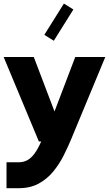

<svg xmlns="http://www.w3.org/2000/svg" viewBox="-20 -813 595 1049"><path d="M391.1 -501.5 277.8 -204.1 164.6 -501.5H0L192.4 -40H205.1Q186.5 2 168 26.9Q149.4 51.8 128.4 62.7Q107.4 73.7 81.1 73.7H15.6V215.3H81.1Q145.5 215.3 191.9 189.7Q238.3 164.1 271.2 123.8Q304.2 83.5 327.1 37.8Q350.1 -7.8 366.7 -47.4L555.2 -501.5ZM329.1 -793.5 222.2 -622.6 273.9 -590.3 380.9 -761.2Z"/></svg>

Font: Estedad-VF-FD Black
Style: Regular
Weight: 900
Designer: Amin Abedi
Version: Version 4.000